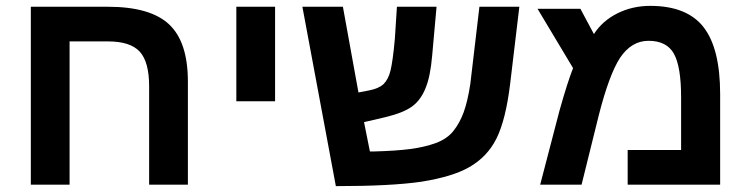

<svg xmlns="http://www.w3.org/2000/svg" viewBox="-20 -629 2543 654"><path d="M488 0V-335Q488 -418 456 -453Q424 -488 347 -488H217V0H85V-606H347Q492 -606 556 -546Q620 -486 620 -351V0Z M785 -284V-606H917V-284Z M1325 -497 1332 -606H1467L1452 -439Q1446 -369 1430 -330Q1414 -289 1384.5 -267Q1355 -245 1293 -230L1220 -213L1240 -113H1252Q1329 -115 1378 -121.5Q1427 -128 1465 -142Q1503 -156 1524.5 -183Q1546 -210 1559.5 -247Q1573 -284 1582 -343L1613 -606H1749L1718 -346Q1703 -221 1671 -157Q1640 -95 1579 -60Q1522 -27 1415 -10Q1312 5 1124 5L1010 -606H1148L1201 -314L1237 -321Q1269 -327 1286 -342Q1303 -359 1310 -388Q1318 -420 1325 -497Z M2195 -609Q2320 -609 2376.5 -536.5Q2433 -464 2433 -308V0H2118V-118H2300V-298Q2300 -402 2275.5 -446Q2251 -490 2189 -490Q2131 -490 2092 -432Q2055 -375 2020 -238L1961 0H1820L1886 -253Q1913 -349 1932 -397L1811 -599H1957L2003 -513Q2032 -558 2083 -583.5Q2134 -609 2195 -609Z"/></svg>

Font: Libra Sans
Style: Bold
Weight: 700
Foundry: Context Ltd
Version: Version 1.000